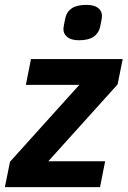

<svg xmlns="http://www.w3.org/2000/svg" viewBox="-31 -767 523 787"><path d="M379 0H-11L10 -104L294 -419H75L96 -525H472L451 -421L167 -106H400ZM293 -602Q261 -602 245 -615Q229 -628 229 -647Q229 -653 231.5 -667Q234 -681 237 -694Q243 -720 264 -733.5Q285 -747 323 -747Q355 -747 371 -734.5Q387 -722 387 -702Q387 -696 384.5 -682Q382 -668 379 -655Q373 -630 352 -616Q331 -602 293 -602Z"/></svg>

Font: IBM Plex Sans Condensed
Style: Bold Italic
Weight: 700
Width: 3
Italic angle: -11.31°
Designer: Mike Abbink, Paul van der Laan, Pieter van Rosmalen
Foundry: Bold Monday
Version: Version 3.201